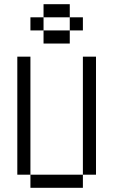

<svg xmlns="http://www.w3.org/2000/svg" viewBox="-20 -895 540 915"><path d="M375 -750V-812.5H312.5V-750H187.5V-687.5H312.5V-750ZM125 -62.5V0H375V-62.5ZM125 -62.5V-625H62.5V-62.5ZM375 -62.5H437.5V-625H375ZM187.5 -750V-812.5H125V-750ZM187.5 -812.5H312.5V-875H187.5Z"/></svg>

Font: BFUnifontExMono
Style: Regular
Weight: 500
Version: Version 15.0.06